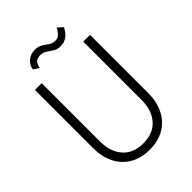

<svg xmlns="http://www.w3.org/2000/svg" viewBox="-249 -979 1104 1104"><g transform="rotate(-45 303.0 -427.5)"><path d="M154 -792Q158 -823 182.5 -843.5Q207 -864 241 -864Q264 -864 279 -857Q294 -850 306 -840.5Q318 -831 331.5 -824Q345 -817 365 -817Q382 -817 395 -829Q408 -841 421 -865L452 -838Q440 -810 417 -791.5Q394 -773 362 -773Q335 -773 316.5 -785Q298 -797 281 -808.5Q264 -820 241 -820Q210 -820 199.5 -801.5Q189 -783 189 -769ZM79 -700H134V-226Q134 -142 178 -92Q222 -42 303 -42Q384 -42 428 -92Q472 -142 472 -226V-700H527V-226Q527 -157 500.5 -103.5Q474 -50 424 -20Q374 10 303 10Q233 10 182.5 -20Q132 -50 105.5 -103.5Q79 -157 79 -226Z"/></g></svg>

Font: Jost* Light
Style: Regular
Weight: 300
Version: Version 3.7